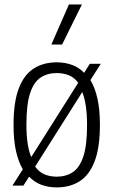

<svg xmlns="http://www.w3.org/2000/svg" viewBox="-20 -828 507 858"><path d="M384 -470Q404.5 -436.5 415.5 -387.2Q426.5 -338 426.5 -270.5Q426.5 -169 403 -107.5Q379.5 -46 336.2 -18.2Q293 9.5 233.5 9.5Q196.5 9.5 165.2 -2Q134 -13.5 110 -38.5L84.5 1.5H35.5L82 -71.5Q62 -105 51.2 -154Q40.5 -203 40.5 -270Q40.5 -371.5 64 -433Q87.5 -494.5 131 -522Q174.5 -549.5 233.5 -549.5Q270 -549.5 301.2 -538.2Q332.5 -527 356 -502.5L381.5 -543H430.5ZM233.5 -501.5Q192 -501.5 161.5 -481.5Q131 -461.5 114.5 -411.5Q98 -361.5 98 -272Q98 -223.5 103.5 -187.2Q109 -151 119.5 -126L329.5 -458Q312 -482 287.5 -491.8Q263 -501.5 233.5 -501.5ZM233.5 -38.5Q275 -38.5 305.5 -58.8Q336 -79 352.5 -129Q369 -179 369 -268.5Q369 -318 363.5 -354.5Q358 -391 347.5 -416.5L137 -83.5Q154.5 -59 179 -48.8Q203.5 -38.5 233.5 -38.5ZM209.5 -629 288 -808H346L257.5 -629Z"/></svg>

Font: Encode Sans Cnd Lt
Style: Regular
Weight: 300
Width: 3
Designer: Multiple Designers
Foundry: Impallari Type
Version: Version 3.002; ttfautohint (v1.8.3) -l 8 -r 50 -G 200 -x 14 